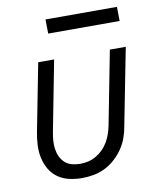

<svg xmlns="http://www.w3.org/2000/svg" viewBox="-82 -777 714 855"><g transform="rotate(-10 275.0 -350.0)"><path d="M221 12Q191 12 162.5 5.5Q134 -1 111.5 -17Q89 -33 75 -57Q61 -81 55 -109Q49 -137 50.5 -167Q52 -197 58 -227L117 -530H189L128 -215Q124 -195 122.5 -175.5Q121 -156 123.5 -137.5Q126 -119 133.5 -102.5Q141 -86 154 -74Q167 -62 185 -57Q203 -52 223 -52Q241 -52 259 -56Q277 -60 294.5 -70Q312 -80 326 -94Q340 -108 350 -125Q360 -142 366 -159.5Q372 -177 376 -195L441 -530H513L445 -183Q441 -158 432 -132.5Q423 -107 407.5 -84Q392 -61 370.5 -41.5Q349 -22 324.5 -10Q300 2 273.5 7Q247 12 221 12ZM506 -648H183L182 -712H505Z"/></g></svg>

Font: Lode Term
Style: Italic
Weight: 400
Italic angle: -11°
Monospace: yes
Designer: Belleve Invis
Foundry: Belleve Invis
Version: Version 29.2.0